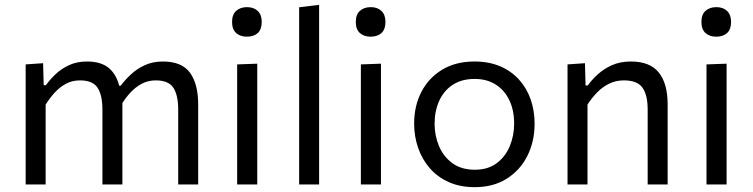

<svg xmlns="http://www.w3.org/2000/svg" viewBox="-20 -762 3108 793"><path d="M86 0Q86 -55.5 86 -106.5Q86 -157.5 86 -219V-269Q86 -324 86 -381.5Q86 -439 86 -496L158 -501L160.5 -410H169.5Q185 -432 208.8 -454.8Q232.5 -477.5 265 -492.8Q297.5 -508 339.5 -508Q400.5 -508 433.2 -477.8Q466 -447.5 476 -391L481 -388Q483 -374.5 484.2 -360.2Q485.5 -346 485.5 -330.5Q485.5 -298 485.5 -273Q485.5 -248 485.5 -219Q485.5 -160 485.5 -107.8Q485.5 -55.5 485.5 0H403Q403 -55.5 403 -107.2Q403 -159 403 -215.5V-309.5Q403 -369 383 -399.5Q363 -430 310.5 -430Q278.5 -430 252.8 -416.2Q227 -402.5 206.2 -379.8Q185.5 -357 168.5 -330V-215.5Q168.5 -157 168.5 -106.2Q168.5 -55.5 168.5 0ZM716 0Q716 -55.5 716 -107.2Q716 -159 716 -215.5V-309.5Q716 -369 696 -399.5Q676 -430 623.5 -430Q592 -430 566.2 -416.5Q540.5 -403 519.2 -380.2Q498 -357.5 481.5 -330L469.5 -408H478.5Q495.5 -431 520.2 -454.2Q545 -477.5 578 -492.8Q611 -508 653 -508Q731 -508 764.8 -461.5Q798.5 -415 798.5 -330.5Q798.5 -298 798.5 -273Q798.5 -248 798.5 -219Q798.5 -160 798.5 -107.8Q798.5 -55.5 798.5 0Z M959.5 0Q959.5 -55.5 959.5 -106.5Q959.5 -157.5 959.5 -219V-269Q959.5 -313.5 959.5 -351.2Q959.5 -389 959.5 -424.2Q959.5 -459.5 959.5 -496L1042.5 -499Q1042.5 -462 1042.5 -426.2Q1042.5 -390.5 1042.5 -352.2Q1042.5 -314 1042.5 -269V-219Q1042.5 -157.5 1042.5 -106.5Q1042.5 -55.5 1042.5 0ZM999.5 -610.5Q972.5 -610.5 955.5 -625.5Q938.5 -640.5 938.5 -671.5Q938.5 -702 955.5 -717.2Q972.5 -732.5 1000.5 -732.5Q1028 -732.5 1044.5 -716.8Q1061 -701 1061 -671.5Q1061 -640.5 1044.5 -625.5Q1028 -610.5 999.5 -610.5Z M1215.5 0Q1215.5 -55.5 1215.5 -106.5Q1215.5 -157.5 1215.5 -219V-493.5Q1215.5 -556.5 1215.5 -616Q1215.5 -675.5 1215.5 -732L1298 -742Q1298 -681.5 1298 -620.8Q1298 -560 1298 -493.5V-219Q1298 -157.5 1298 -106.5Q1298 -55.5 1298 0Z M1470.5 0Q1470.5 -55.5 1470.5 -106.5Q1470.5 -157.5 1470.5 -219V-269Q1470.5 -313.5 1470.5 -351.2Q1470.5 -389 1470.5 -424.2Q1470.5 -459.5 1470.5 -496L1553.5 -499Q1553.5 -462 1553.5 -426.2Q1553.5 -390.5 1553.5 -352.2Q1553.5 -314 1553.5 -269V-219Q1553.5 -157.5 1553.5 -106.5Q1553.5 -55.5 1553.5 0ZM1510.5 -610.5Q1483.5 -610.5 1466.5 -625.5Q1449.5 -640.5 1449.5 -671.5Q1449.5 -702 1466.5 -717.2Q1483.5 -732.5 1511.5 -732.5Q1539 -732.5 1555.5 -716.8Q1572 -701 1572 -671.5Q1572 -640.5 1555.5 -625.5Q1539 -610.5 1510.5 -610.5Z M1941 11Q1879.5 11 1832.8 -10.2Q1786 -31.5 1754.5 -68Q1723 -104.5 1706.8 -151.8Q1690.5 -199 1690.5 -251Q1690.5 -325.5 1720.8 -383.2Q1751 -441 1806.8 -474.5Q1862.5 -508 1939.5 -508Q1999 -508 2045 -488.5Q2091 -469 2123 -434Q2155 -399 2171.5 -352.2Q2188 -305.5 2188 -251Q2188 -177.5 2158 -118Q2128 -58.5 2072.8 -23.8Q2017.5 11 1941 11ZM1941 -61Q1995.5 -61 2031.5 -88Q2067.5 -115 2085.5 -158.5Q2103.5 -202 2103.5 -251Q2103.5 -307 2083.5 -348.5Q2063.5 -390 2027 -413Q1990.5 -436 1940.5 -436Q1886.5 -436 1849.5 -411.5Q1812.5 -387 1793.8 -345Q1775 -303 1775 -251Q1775 -202 1793.2 -158.5Q1811.5 -115 1848.5 -88Q1885.5 -61 1941 -61Z M2324 0Q2324 -55.5 2324 -106.5Q2324 -157.5 2324 -219V-269Q2324 -324 2324 -381.5Q2324 -439 2324 -496L2396 -501L2398.5 -409H2407.5Q2423.5 -431.5 2448.5 -454.5Q2473.5 -477.5 2507.5 -492.8Q2541.5 -508 2585.5 -508Q2664.5 -508 2701 -462.5Q2737.5 -417 2737.5 -330.5Q2737.5 -298 2737.5 -273Q2737.5 -248 2737.5 -219Q2737.5 -160 2737.5 -107.8Q2737.5 -55.5 2737.5 0H2655Q2655 -55.5 2655 -107.2Q2655 -159 2655 -215.5V-309.5Q2655 -369 2633.8 -399.5Q2612.5 -430 2557 -430Q2523.5 -430 2496 -416.5Q2468.5 -403 2446.2 -380.2Q2424 -357.5 2406.5 -330V-215.5Q2406.5 -157 2406.5 -106.2Q2406.5 -55.5 2406.5 0Z M2898 0Q2898 -55.5 2898 -106.5Q2898 -157.5 2898 -219V-269Q2898 -313.5 2898 -351.2Q2898 -389 2898 -424.2Q2898 -459.5 2898 -496L2981 -499Q2981 -462 2981 -426.2Q2981 -390.5 2981 -352.2Q2981 -314 2981 -269V-219Q2981 -157.5 2981 -106.5Q2981 -55.5 2981 0ZM2938 -610.5Q2911 -610.5 2894 -625.5Q2877 -640.5 2877 -671.5Q2877 -702 2894 -717.2Q2911 -732.5 2939 -732.5Q2966.5 -732.5 2983 -716.8Q2999.5 -701 2999.5 -671.5Q2999.5 -640.5 2983 -625.5Q2966.5 -610.5 2938 -610.5Z"/></svg>

Font: Commissioner Thin
Style: Regular
Weight: 400
Version: Version 1.000